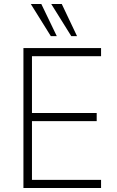

<svg xmlns="http://www.w3.org/2000/svg" viewBox="-20 -947 591 967"><path d="M98 0V-705H489V-664H141V-378H467V-337H141V-41H489V0ZM339 -765 238 -927H291L368 -765ZM236 -765 135 -927H188L266 -765Z"/></svg>

Font: Nunito Sans 10pt SemiCondensed ExtraLight
Style: Regular
Weight: 250
Width: 4
Designer: Vernon Adams
Foundry: Vernon Adams
Version: Version 3.101;gftools[0.9.27]